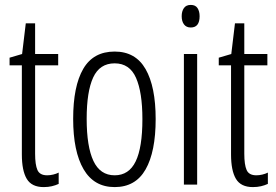

<svg xmlns="http://www.w3.org/2000/svg" viewBox="-20 -752 1126 782"><path d="M172 -38Q184 -38 196.5 -41Q209 -44 219 -49V-3Q206 3 191 6.5Q176 10 158 10Q109 10 89 -23.5Q69 -57 69 -123V-486H19V-517L70 -532L85 -657H123V-532H217V-486H123V-126Q123 -81 132.5 -59.5Q142 -38 172 -38Z M614 -267Q614 -134 573 -62Q532 10 447 10Q363 10 320.5 -62.5Q278 -135 278 -268Q278 -401 319 -471.5Q360 -542 447 -542Q532 -542 573 -470.5Q614 -399 614 -267ZM333 -268Q333 -155 360.5 -96.5Q388 -38 447 -38Q505 -38 532.5 -94.5Q560 -151 560 -267Q560 -376 534 -435Q508 -494 447 -494Q386 -494 359.5 -436.5Q333 -379 333 -268Z M757 -732Q776 -732 784.5 -719Q793 -706 793 -686Q793 -640 757 -640Q739 -640 729.5 -652.5Q720 -665 720 -686Q720 -706 729 -719Q738 -732 757 -732ZM783 -532V0H729V-532Z M1024 -38Q1036 -38 1048.5 -41Q1061 -44 1071 -49V-3Q1058 3 1043 6.5Q1028 10 1010 10Q961 10 941 -23.5Q921 -57 921 -123V-486H871V-517L922 -532L937 -657H975V-532H1069V-486H975V-126Q975 -81 984.5 -59.5Q994 -38 1024 -38Z"/></svg>

Font: Noto Sans Hebrew ExtraCondensed Light
Style: Regular
Weight: 300
Width: 2
Designer: Monotype Design Team
Foundry: Monotype Imaging Inc.
Version: Version 2.004; ttfautohint (v1.8.4.7-5d5b)